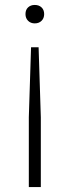

<svg xmlns="http://www.w3.org/2000/svg" viewBox="-20 -566 282 776"><path d="M105.5 -375H136L145 -92V190H96.5V-92ZM120.5 -546Q137.5 -546 148 -536Q158.5 -526 158.5 -509Q158.5 -492.5 148 -482Q137.5 -471.5 120.5 -471.5Q104 -471.5 93.5 -482Q83 -492.5 83 -509Q83 -526.5 93.5 -536.2Q104 -546 120.5 -546Z"/></svg>

Font: Encode Sans SemiExpanded ExtraLight
Style: Regular
Weight: 250
Width: 6
Designer: Multiple Designers
Foundry: Impallari Type
Version: Version 3.002